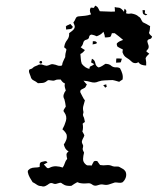

<svg xmlns="http://www.w3.org/2000/svg" viewBox="-20 -669 577 683"><path d="M314 -641Q315 -643 316.5 -645.5Q318 -648 319 -649Q326 -646 329 -640.5Q332 -635 335 -629Q349 -629 362 -628Q375 -627 389 -628Q389 -633 388.5 -636.5Q388 -640 388 -644Q394 -642 400 -642Q406 -642 411 -638Q417 -633 421 -627Q421 -630 422 -633Q423 -636 423 -638Q433 -632 428 -622Q433 -620 437.5 -620Q442 -620 447 -621Q454 -620 461 -617.5Q468 -615 473 -610Q479 -607 481.5 -601Q484 -595 488 -590Q495 -587 501 -583.5Q507 -580 514 -576Q514 -570 513 -563.5Q512 -557 510 -552Q512 -547 515 -544.5Q518 -542 521 -539Q519 -531 512.5 -530Q506 -529 504 -523Q505 -516 507.5 -510Q510 -504 508 -497Q504 -491 500 -487Q503 -484 505.5 -482Q508 -480 511 -478Q507 -474 503.5 -470.5Q500 -467 498 -462Q501 -447 500 -436Q492 -436 484.5 -438.5Q477 -441 472 -448Q467 -444 460 -444.5Q453 -445 448 -450Q440 -458 430.5 -463.5Q421 -469 417 -480Q415 -483 416 -486.5Q417 -490 417 -493Q406 -498 398 -503Q394 -511 396 -515Q401 -520 406.5 -522.5Q412 -525 418 -527Q410 -534 403 -539.5Q396 -545 388 -551H378Q376 -546 375 -542Q374 -538 369 -537Q364 -536 360.5 -536Q357 -536 353 -536Q353 -544 348 -556Q343 -550 337.5 -546.5Q332 -543 324 -540Q320 -542 315.5 -543.5Q311 -545 306 -546Q298 -545 297 -537.5Q296 -530 288 -528Q278 -526 276 -516.5Q274 -507 267 -501Q271 -498 274.5 -495.5Q278 -493 282 -491Q275 -481 266 -477Q267 -468 267.5 -459Q268 -450 271 -442Q283 -427 298 -424Q298 -428 300 -432Q305 -434 308.5 -436Q312 -438 315 -441Q312 -443 304 -447Q305 -450 305.5 -453.5Q306 -457 307 -460Q317 -456 319 -444.5Q321 -433 331 -429Q338 -431 343.5 -434.5Q349 -438 355 -442Q360 -442 366 -440.5Q372 -439 377 -434Q384 -429 392.5 -429.5Q401 -430 407 -426Q412 -417 415 -407Q418 -397 416 -386Q412 -384 409.5 -382Q407 -380 404 -378Q396 -380 388.5 -382.5Q381 -385 373 -384Q362 -383 351.5 -383Q341 -383 330 -379Q317 -373 304 -377Q291 -381 277 -382Q280 -379 282.5 -375.5Q285 -372 289 -369Q287 -366 286 -363Q285 -360 282 -357Q277 -354 270.5 -351Q264 -348 266 -340Q270 -333 273.5 -325.5Q277 -318 282 -312Q280 -303 277 -294Q274 -285 276 -275Q278 -270 276 -265.5Q274 -261 276 -256Q279 -251 280 -245.5Q281 -240 282 -235Q280 -234 278 -232.5Q276 -231 274 -229Q277 -214 273 -201Q275 -197 277 -194Q279 -191 280 -187Q278 -181 275 -176Q272 -171 271 -164Q272 -159 274.5 -154.5Q277 -150 275 -144Q273 -139 275 -134.5Q277 -130 279 -126Q276 -115 275.5 -104Q275 -93 284 -85Q289 -80 294.5 -80.5Q300 -81 306 -80Q308 -84 310 -88Q312 -92 314 -95Q318 -97 321 -96.5Q324 -96 326 -96Q328 -93 330.5 -89.5Q333 -86 336 -82Q347 -80 358.5 -81.5Q370 -83 380 -78Q386 -76 391.5 -76.5Q397 -77 403 -76Q410 -72 416.5 -68.5Q423 -65 427 -58Q431 -47 427 -36.5Q423 -26 415 -20Q408 -18 402 -19Q396 -20 389 -20Q379 -17 369.5 -13.5Q360 -10 350 -12Q342 -14 336 -12.5Q330 -11 324 -9Q315 -7 308 -12.5Q301 -18 293 -17Q283 -16 273 -16.5Q263 -17 255 -21Q249 -18 244.5 -15Q240 -12 234 -8Q226 -7 217.5 -8.5Q209 -10 201 -16Q197 -20 192 -18.5Q187 -17 183 -16Q176 -13 168.5 -16.5Q161 -20 154 -15Q149 -11 142 -7.5Q135 -4 127 -7Q118 -7 111 -12Q104 -17 96 -21Q91 -29 86 -37.5Q81 -46 79 -56Q78 -61 81 -64Q84 -67 87 -69Q95 -73 104 -73Q113 -73 121 -75Q121 -80 121.5 -85.5Q122 -91 128 -93Q133 -94 139 -95.5Q145 -97 149 -91Q146 -89 142.5 -87.5Q139 -86 136 -84Q141 -79 145.5 -73.5Q150 -68 158 -73Q168 -78 180 -77.5Q192 -77 203 -73Q208 -80 210.5 -88.5Q213 -97 219 -104Q217 -111 216.5 -118Q216 -125 224 -130Q216 -135 212.5 -141Q209 -147 207 -155Q212 -162 215.5 -171Q219 -180 217 -190Q213 -200 202 -209Q210 -223 214.5 -239Q219 -255 209 -269Q204 -274 207.5 -279.5Q211 -285 214 -290Q213 -297 212 -303Q211 -309 209 -316Q204 -324 206.5 -332.5Q209 -341 214 -347Q212 -353 210.5 -359.5Q209 -366 211 -372Q206 -374 202.5 -377.5Q199 -381 196 -386Q191 -386 186 -386Q181 -386 177 -384Q173 -382 169 -382Q165 -382 161 -383Q157 -384 153.5 -384Q150 -384 147 -381Q140 -375 131.5 -374Q123 -373 115 -373Q108 -379 99.5 -383Q91 -387 89 -397Q87 -403 84.5 -409Q82 -415 84 -421Q87 -423 91 -424Q95 -425 97 -428Q101 -432 107 -434Q113 -436 118 -439Q126 -441 132 -438.5Q138 -436 146 -435Q152 -436 158.5 -439Q165 -442 171 -440Q178 -439 183.5 -436.5Q189 -434 196 -435Q201 -435 201.5 -440Q202 -445 204 -449Q206 -454 208 -458Q210 -462 212 -466Q212 -473 213 -478.5Q214 -484 216 -491Q217 -495 212 -497.5Q207 -500 209 -505Q211 -517 219 -527Q227 -537 226 -551Q231 -555 236.5 -559Q242 -563 245 -569Q247 -574 245 -579Q243 -584 241 -589Q246 -595 249 -603Q252 -611 262 -611Q273 -612 283 -613Q293 -614 304 -618Q296 -632 303 -642Q305 -642 308 -641.5Q311 -641 314 -641ZM487 -633Q489 -633 491.5 -633Q494 -633 496 -632Q496 -629 495.5 -626.5Q495 -624 495 -622Q497 -620 499.5 -619.5Q502 -619 504 -617Q502 -616 499.5 -615Q497 -614 495 -616Q489 -618 488 -623Q487 -628 487 -633ZM214 -574Q216 -578 221 -579.5Q226 -581 230 -584Q232 -581 234.5 -579Q237 -577 239 -574Q237 -566 229 -565.5Q221 -565 215 -564Q215 -566 215 -569Q215 -572 214 -574ZM310 -522Q314 -523 318.5 -522Q323 -521 325 -516Q322 -513 317.5 -512.5Q313 -512 309 -511Q310 -513 310 -516.5Q310 -520 310 -522ZM394 -461Q399 -461 404 -461Q409 -461 414 -460Q412 -457 411.5 -453.5Q411 -450 409 -447Q405 -447 401.5 -446.5Q398 -446 393 -446Q393 -456 394 -461ZM124 -452Q128 -453 129.5 -449Q131 -445 127 -443Q122 -442 120.5 -446Q119 -450 124 -452ZM347 -366Q355 -368 358 -369Q358 -365 360 -361Q355 -358 354 -357Q351 -363 347 -366Z"/></svg>

Font: ErikasBuero
Style: Regular
Weight: 400
Designer: Peter Wiegel
Foundry: Peter Wiegel
Version: Version 1.006